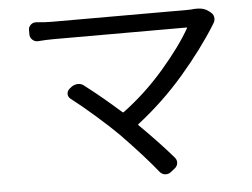

<svg xmlns="http://www.w3.org/2000/svg" viewBox="-51 -745 1101 839"><g transform="rotate(-5 500.0 -325.5)"><path d="M831.1 -678.7Q836.9 -678.7 842.8 -678.7Q873 -678.7 892.6 -663.1L902.3 -655.3Q914.1 -645.5 914.1 -628.9Q914.1 -617.2 907.2 -607.4Q905.3 -605.5 904.3 -602.5Q841.8 -502 749 -394Q656.2 -286.1 543.9 -199.2Q540 -197.3 543 -193.4Q630.9 -106.4 688.5 -39.1Q698.2 -28.3 696.8 -14.2Q695.3 0 683.6 8.8L665 23.4Q656.2 30.3 644.5 30.3Q642.6 30.3 639.6 30.3Q626 28.3 617.2 17.6Q557.6 -56.6 458 -159.2Q419.9 -197.3 360.8 -249Q301.8 -300.8 256.8 -335Q246.1 -343.8 246.1 -356.4Q246.1 -369.1 255.9 -377.9L266.6 -386.7Q279.3 -395.5 294.4 -396Q309.6 -396.5 321.3 -386.7Q401.4 -325.2 477.5 -256.8Q481.4 -253.9 484.4 -256.8Q584 -331.1 665.5 -425.8Q747.1 -520.5 791 -597.7Q793 -600.6 789.1 -600.6H205.1Q175.8 -600.6 137.7 -597.7Q124 -596.7 113.3 -606.4Q102.5 -616.2 102.5 -629.9V-650.4Q102.5 -664.1 113.3 -672.9Q122.1 -680.7 133.8 -680.7Q135.7 -680.7 137.7 -680.7Q174.8 -676.8 205.1 -676.8H800.8Q817.4 -676.8 831.1 -678.7Z"/></g></svg>

Font: Gen Jyuu GothicL Regular
Style: Regular
Weight: 400
Designer: [Source Han Sans]
Ryoko NISHIZUKA  (kana & ideographs); Paul D. Hunt (Latin, Greek & Cyrillic); Wenlong ZHANG  (bopomofo
Version: Version 1.002.20150607